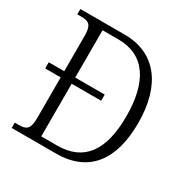

<svg xmlns="http://www.w3.org/2000/svg" viewBox="-162 -856 975 998"><g transform="rotate(30 325.0 -357.0)"><path d="M39 0H305C502 0 596 -131 596 -350C596 -578 492 -714 304 -714H39V-682H63C106 -682 128 -672 128 -605V-392H35V-355H128V-111C128 -42 107 -32 62 -32H39ZM289 -39H194V-355H371V-392H194V-676H290C449 -676 525 -555 525 -350C525 -146 450 -39 289 -39Z"/></g></svg>

Font: Noto Serif Myanmar SemiCondensed Light
Style: Regular
Weight: 300
Width: 4
Designer: Ben Mitchell and the Monotype Design Team
Foundry: Monotype Imaging Inc.
Version: Version 2.106